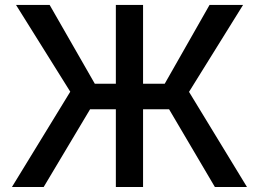

<svg xmlns="http://www.w3.org/2000/svg" viewBox="-20 -747 1034 767"><path d="M27.7 0 260.7 -380.7 44 -727.3H178.3L358.7 -412.6H442.8V-727.3H551.5V-412.6H638.1L817.1 -727.3H951L735.1 -380L966.6 0H838.4L655.5 -310.4H551.5V0H442.8V-310.4H339.8L154.5 0Z"/></svg>

Font: Inter P Medium
Style: Regular
Weight: 500
Designer: Rasmus Andersson
Foundry: rsms
Version: Version 3.018;git-588b23468